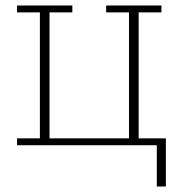

<svg xmlns="http://www.w3.org/2000/svg" viewBox="-20 -528 656 698"><path d="M550 0H42V-25H125V-483H42V-508H243V-483H160V-25H449V-483H366V-508H567V-483H484V-25H583V150H550Z"/></svg>

Font: IBM Plex Serif ExtraLight
Style: Regular
Weight: 200
Designer: Mike Abbink, Paul van der Laan, Pieter van Rosmalen
Foundry: Bold Monday
Version: Version 2.5